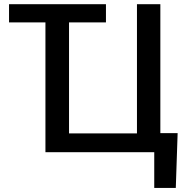

<svg xmlns="http://www.w3.org/2000/svg" viewBox="-20 -731 936 922"><path d="M488.8 -710.9H23.4V-623.5H198.2V0H720.7V171.4H824.2L833 -91.8H750V-710.9H637.7V-90.3H311.5V-623.5H488.8Z"/></svg>

Font: Bert Sans Medium
Style: Regular
Weight: 500
Designer: Christian Robertson (Google), Cristiano Sobral
Foundry: Google, Cristiano Sobral
Version: Version 3.101